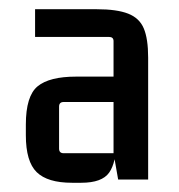

<svg xmlns="http://www.w3.org/2000/svg" viewBox="-20 -687 387 416"><path d="M156 -291H136Q83 -291 59.5 -314Q36 -337 36 -394V-417Q36 -479 61.5 -500Q87 -521 145 -521H237V-466H118Q108 -466 108 -456V-365Q108 -355 118 -355H226V-598Q226 -607 216 -607H56V-667H190Q233 -667 257.5 -657.5Q282 -648 291.5 -625.5Q301 -603 301 -562V-298H236L226 -355L232 -382Q232 -335 216.5 -313Q201 -291 156 -291Z"/></svg>

Font: Gemunu Libre ExtraLight Medium
Style: Regular
Weight: 500
Version: Version 1.100